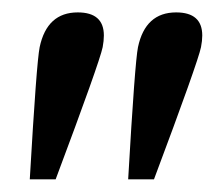

<svg xmlns="http://www.w3.org/2000/svg" viewBox="-20 -759 341 305"><path d="M224.6 -474.1H183.6Q194.3 -660.2 199.2 -684.1Q210.9 -739.3 259.8 -739.3Q301.3 -739.3 301.3 -702.6Q301.3 -694.3 299.3 -684.1Q294.4 -660.2 224.6 -474.1ZM68.4 -474.1H27.3Q38.1 -660.2 43 -684.1Q54.7 -739.3 103.5 -739.3Q145 -739.3 145 -702.6Q145 -694.3 143.1 -684.1Q138.2 -660.2 68.4 -474.1Z"/></svg>

Font: Munson
Style: Italic
Weight: 400
Italic angle: -12°
Designer: Paul James MIller
Foundry: High-Logic / Made with FontCreator
Version: Version 2.10;May 5, 2019;FontCreator 11.5.0.2430 64-bit